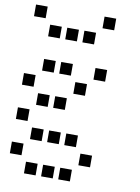

<svg xmlns="http://www.w3.org/2000/svg" viewBox="-103 -852 805 1104"><g transform="rotate(10 300.0 -300.0)"><path d="M17 -784Q16 -784 16 -784Q16 -784 16 -783V-717Q16 -716 16 -716Q16 -716 17 -716H83Q84 -716 84 -716Q84 -716 84 -717V-783Q84 -784 84 -784Q84 -784 83 -784ZM417 -784Q416 -784 416 -784Q416 -784 416 -783V-717Q416 -716 416 -716Q416 -716 417 -716H483Q484 -716 484 -716Q484 -716 484 -717V-783Q484 -784 484 -784Q484 -784 483 -784ZM117 -684Q116 -684 116 -684Q116 -684 116 -683V-617Q116 -616 116 -616Q116 -616 117 -616H183Q184 -616 184 -616Q184 -616 184 -617V-683Q184 -684 184 -684Q184 -684 183 -684ZM217 -684Q216 -684 216 -684Q216 -684 216 -683V-617Q216 -616 216 -616Q216 -616 217 -616H283Q284 -616 284 -616Q284 -616 284 -617V-683Q284 -684 284 -684Q284 -684 283 -684ZM317 -684Q316 -684 316 -684Q316 -684 316 -683V-617Q316 -616 316 -616Q316 -616 317 -616H383Q384 -616 384 -616Q384 -616 384 -617V-683Q384 -684 384 -684Q384 -684 383 -684ZM117 -484Q116 -484 116 -484Q116 -484 116 -483V-417Q116 -416 116 -416Q116 -416 117 -416H183Q184 -416 184 -416Q184 -416 184 -417V-483Q184 -484 184 -484Q184 -484 183 -484ZM217 -484Q216 -484 216 -484Q216 -484 216 -483V-417Q216 -416 216 -416Q216 -416 217 -416H283Q284 -416 284 -416Q284 -416 284 -417V-483Q284 -484 284 -484Q284 -484 283 -484ZM417 -484Q416 -484 416 -484Q416 -484 416 -483V-417Q416 -416 416 -416Q416 -416 417 -416H483Q484 -416 484 -416Q484 -416 484 -417V-483Q484 -484 484 -484Q484 -484 483 -484ZM17 -384Q16 -384 16 -384Q16 -384 16 -383V-317Q16 -316 16 -316Q16 -316 17 -316H83Q84 -316 84 -316Q84 -316 84 -317V-383Q84 -384 84 -384Q84 -384 83 -384ZM317 -384Q316 -384 316 -384Q316 -384 316 -383V-317Q316 -316 316 -316Q316 -316 317 -316H383Q384 -316 384 -316Q384 -316 384 -317V-383Q384 -384 384 -384Q384 -384 383 -384ZM117 -284Q116 -284 116 -284Q116 -284 116 -283V-217Q116 -216 116 -216Q116 -216 117 -216H183Q184 -216 184 -216Q184 -216 184 -217V-283Q184 -284 184 -284Q184 -284 183 -284ZM217 -284Q216 -284 216 -284Q216 -284 216 -283V-217Q216 -216 216 -216Q216 -216 217 -216H283Q284 -216 284 -216Q284 -216 284 -217V-283Q284 -284 284 -284Q284 -284 283 -284ZM17 -184Q16 -184 16 -184Q16 -184 16 -183V-117Q16 -116 16 -116Q16 -116 17 -116H83Q84 -116 84 -116Q84 -116 84 -117V-183Q84 -184 84 -184Q84 -184 83 -184ZM117 -84Q116 -84 116 -84Q116 -84 116 -83V-17Q116 -16 116 -16Q116 -16 117 -16H183Q184 -16 184 -16Q184 -16 184 -17V-83Q184 -84 184 -84Q184 -84 183 -84ZM217 -84Q216 -84 216 -84Q216 -84 216 -83V-17Q216 -16 216 -16Q216 -16 217 -16H283Q284 -16 284 -16Q284 -16 284 -17V-83Q284 -84 284 -84Q284 -84 283 -84ZM317 -84Q316 -84 316 -84Q316 -84 316 -83V-17Q316 -16 316 -16Q316 -16 317 -16H383Q384 -16 384 -16Q384 -16 384 -17V-83Q384 -84 384 -84Q384 -84 383 -84ZM17 16Q16 16 16 16Q16 16 16 17V83Q16 84 16 84Q16 84 17 84H83Q84 84 84 84Q84 84 84 83V17Q84 16 84 16Q84 16 83 16ZM417 16Q416 16 416 16Q416 16 416 17V83Q416 84 416 84Q416 84 417 84H483Q484 84 484 84Q484 84 484 83V17Q484 16 484 16Q484 16 483 16ZM117 116Q116 116 116 116Q116 116 116 117V183Q116 184 116 184Q116 184 117 184H183Q184 184 184 184Q184 184 184 183V117Q184 116 184 116Q184 116 183 116ZM217 116Q216 116 216 116Q216 116 216 117V183Q216 184 216 184Q216 184 217 184H283Q284 184 284 184Q284 184 284 183V117Q284 116 284 116Q284 116 283 116ZM317 116Q316 116 316 116Q316 116 316 117V183Q316 184 316 184Q316 184 317 184H383Q384 184 384 184Q384 184 384 183V117Q384 116 384 116Q384 116 383 116Z"/></g></svg>

Font: Doto SemiBold
Style: Regular
Weight: 600
Monospace: yes
Version: Version 1.000